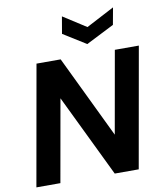

<svg xmlns="http://www.w3.org/2000/svg" viewBox="-99 -1023 943 1103"><g transform="rotate(-10 372.0 -471.0)"><path d="M23 0 147 -700H288L519 -220L604 -700H744L620 0H480L248 -480L163 0ZM636 -942 618 -843 454 -760 321 -843 338 -942 472 -856Z"/></g></svg>

Font: DM Sans 20pt ExtraBold
Style: Italic
Weight: 800
Italic angle: -10°
Version: Version 4.004;gftools[0.9.30]